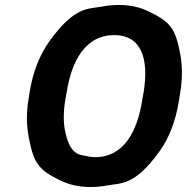

<svg xmlns="http://www.w3.org/2000/svg" viewBox="-20 -741 750 771"><path d="M699 -339 704 -371C713 -426 712 -475 705 -518C685 -626 666 -652 579 -694C546 -711 506 -721 457 -721C435 -721 413 -719 392 -715C335 -704 281 -718 179 -576C140 -522 112 -453 99 -371L94 -339C85 -284 87 -235 95 -192C115 -85 135 -59 221 -17C255 0 295 10 344 10C366 10 388 8 409 4C466 -7 520 7 621 -134C660 -188 686 -257 699 -339ZM363 -110C351 -110 340 -111 329 -114C301 -120 264 -116 243 -207C234 -244 234 -289 242 -339L248 -372C268 -498 324 -600 438 -600C553 -600 577 -498 557 -372L551 -339C532 -214 477 -110 363 -110Z"/></svg>

Font: Asimov Print
Style: AIt
Weight: 500
Designer: Google
Version: Version 2.000980: 2014